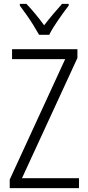

<svg xmlns="http://www.w3.org/2000/svg" viewBox="-20 -967 452 987"><path d="M386 0H30V-44L315 -663H42V-714H378V-669L93 -51H386ZM181 -788Q168 -811 151 -838.5Q134 -866 115.5 -892Q97 -918 82 -938V-947H116Q137 -925 161.5 -895.5Q186 -866 207 -837Q230 -867 251.5 -892.5Q273 -918 299 -947H333V-938Q309 -907 279.5 -864.5Q250 -822 233 -788Z"/></svg>

Font: Noto Sans Khmer UI Condensed Light
Style: Regular
Weight: 300
Width: 3
Designer: Danh Hong and the Monotype Design Team
Foundry: Monotype Imaging Inc.
Version: Version 2.002; ttfautohint (v1.8.4.7-5d5b)